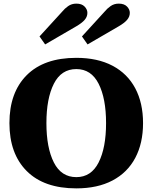

<svg xmlns="http://www.w3.org/2000/svg" viewBox="-20 -1029 841 1059"><path d="M198 -828 325 -967Q336 -981 355.5 -995Q375 -1009 401 -1009Q431 -1009 446.5 -993Q462 -977 462 -958Q462 -937 447 -919.5Q432 -902 401 -884L229 -784ZM432 -828 559 -967Q570 -981 589.5 -995Q609 -1009 635 -1009Q665 -1009 680.5 -993Q696 -977 696 -958Q696 -937 681 -919.5Q666 -902 635 -884L463 -784ZM32 -350Q32 -519 127.5 -614.5Q223 -710 401 -710Q518 -710 600.5 -666.5Q683 -623 726 -542Q769 -461 769 -350Q769 -239 726 -158Q683 -77 600.5 -33.5Q518 10 401 10Q223 10 127.5 -85.5Q32 -181 32 -350ZM565 -350Q565 -486 524 -567Q483 -648 401 -648Q318 -648 277 -567Q236 -486 236 -350Q236 -214 277 -133Q318 -52 401 -52Q483 -52 524 -133Q565 -214 565 -350Z"/></svg>

Font: Trirong Black
Style: Regular
Weight: 900
Designer: Katatrad Team
Foundry: CadsonDemak
Version: Version 1.001